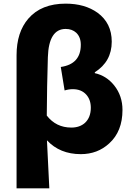

<svg xmlns="http://www.w3.org/2000/svg" viewBox="-20 -833 732 1055"><path d="M71 202V-163V-529Q71 -656 136 -731Q207 -813 341 -813Q446 -813 516 -763Q594 -706 594 -604Q594 -495 501 -436V-431Q565 -417 608 -363Q653 -306 653 -229Q653 -111 580 -45Q516 14 424 14Q309 14 238 -62Q243 34 251 202ZM372 -132Q418 -132 447 -158Q479 -188 479 -241Q479 -285 454 -313Q427 -343 380 -343Q358 -343 335 -336L314 -465Q424 -481 424 -587Q424 -629 399 -653Q376 -674 341 -674Q248 -674 243 -519Q241 -465 239 -359Q237 -253 237 -198Q288 -132 372 -132Z"/></svg>

Font: GenSekiGothic TW H
Style: Regular
Weight: 900
Version: Version 1.501;PS 1;hotconv 16.6.51;makeotf.lib2.5.65220